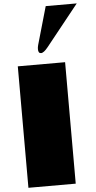

<svg xmlns="http://www.w3.org/2000/svg" viewBox="-71 -1188 613 1228"><g transform="rotate(-5 235.5 -574.0)"><path d="M363.8 0H60.1V-779.8H363.8ZM470.7 -1147.9 260.7 -885.3Q233.4 -851.1 215.8 -851.1Q197.8 -851.1 197.8 -877.9Q197.8 -890.6 201.7 -904.3L271.5 -1147.9Z"/></g></svg>

Font: Rammetto One
Style: Regular
Weight: 400
Designer: Vernon Adams
Foundry: Vernon Adams
Version: Version 1.100; ttfautohint (v1.8.4.7-5d5b)